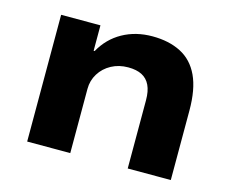

<svg xmlns="http://www.w3.org/2000/svg" viewBox="-78 -625 892 736"><g transform="rotate(15 367.5 -257.0)"><path d="M83 0V-503H239V-402H243Q273 -456 325 -485Q377 -514 443 -514Q509 -514 556.5 -489.5Q604 -465 628.5 -412.5Q653 -360 653 -276V0H482V-271Q482 -307 471 -330Q460 -353 438.5 -364Q417 -375 384 -375Q347 -375 317.5 -359Q288 -343 271 -315.5Q254 -288 254 -255V0Z"/></g></svg>

Font: Nunito Sans 7pt SemiExpanded ExtraBold
Style: Regular
Weight: 800
Width: 6
Designer: Vernon Adams
Foundry: Vernon Adams
Version: Version 3.101;gftools[0.9.27]